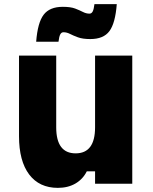

<svg xmlns="http://www.w3.org/2000/svg" viewBox="-20 -889 740 929"><path d="M620 -620V0H440V-60H400Q381 -22 345 -1Q309 20 260 20Q170 20 121 -45Q72 -110 72 -230V-620H252V-273Q252 -147 346 -147Q440 -147 440 -273V-620ZM155 -687Q162 -779 191 -817.5Q220 -856 284 -856Q322 -856 344 -847.5Q366 -839 381.5 -831Q397 -823 413 -823Q423 -823 428.5 -833.5Q434 -844 437 -869H545Q538 -777 509.5 -738.5Q481 -700 417 -700Q380 -700 357 -708.5Q334 -717 318.5 -725Q303 -733 287 -733Q277 -733 271.5 -722.5Q266 -712 263 -687Z"/></svg>

Font: Martian Mono ExtraBold
Style: Regular
Weight: 800
Monospace: yes
Designer: Roman Shamin
Foundry: Evil Martians
Version: Version 1.000; ttfautohint (v1.8.4.7-5d5b)